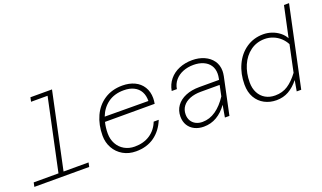

<svg xmlns="http://www.w3.org/2000/svg" viewBox="-74 -1178 2748 1638"><g transform="rotate(-20 1300.0 -359.0)"><path d="M27 -38H252L391 -692H241L249 -730H445L298 -38H525L517 0H19Z M715 -211Q715 -309 751 -387.5Q787 -466 856 -511Q925 -556 1019 -556Q1081 -556 1129 -533.5Q1177 -511 1204 -467.5Q1231 -424 1231 -365Q1231 -343 1226 -315H775Q763 -267 763 -214Q763 -161 786 -119Q809 -77 850 -53.5Q891 -30 943 -30Q1024 -30 1081.5 -68Q1139 -106 1166 -175H1212Q1176 -86 1107 -37Q1038 12 940 12Q874 12 823 -17.5Q772 -47 743.5 -98Q715 -149 715 -211ZM1184 -356Q1185 -405 1165.5 -440.5Q1146 -476 1108 -495Q1070 -514 1016 -514Q932 -514 874 -472.5Q816 -431 788 -358Z M1768 -109Q1727 -51 1673.5 -19.5Q1620 12 1555 12Q1509 12 1472.5 -6Q1436 -24 1415.5 -57.5Q1395 -91 1395 -137Q1395 -192 1424.5 -233Q1454 -274 1507.5 -296.5Q1561 -319 1633 -319H1812L1815 -335Q1819 -354 1819 -374Q1819 -418 1797.5 -449.5Q1776 -481 1737.5 -497.5Q1699 -514 1650 -514Q1597 -514 1553.5 -496.5Q1510 -479 1482 -446Q1454 -413 1447 -368H1400Q1410 -426 1445 -468.5Q1480 -511 1534 -533.5Q1588 -556 1653 -556Q1713 -556 1761.5 -534.5Q1810 -513 1838 -473.5Q1866 -434 1866 -380Q1866 -362 1861 -335L1790 0H1749ZM1558 -30Q1623 -30 1679.5 -69.5Q1736 -109 1782 -180L1802 -277H1631Q1574 -277 1531.5 -260Q1489 -243 1466 -212Q1443 -181 1443 -139Q1443 -105 1458 -80.5Q1473 -56 1499 -43Q1525 -30 1558 -30Z M2491 -450 2551 -730H2597L2442 0H2401L2418 -97Q2376 -44 2326.5 -16Q2277 12 2215 12Q2156 12 2107.5 -13.5Q2059 -39 2030.5 -88Q2002 -137 2002 -207Q2002 -304 2039 -384Q2076 -464 2143.5 -510Q2211 -556 2298 -556Q2337 -556 2375 -543Q2413 -530 2443.5 -506Q2474 -482 2491 -450ZM2218 -30Q2284 -30 2333.5 -62.5Q2383 -95 2430 -158L2481 -400Q2464 -433 2436 -459Q2408 -485 2371.5 -499.5Q2335 -514 2296 -514Q2222 -514 2166 -473Q2110 -432 2080 -362.5Q2050 -293 2050 -209Q2050 -155 2071 -114.5Q2092 -74 2130 -52Q2168 -30 2218 -30Z"/></g></svg>

Font: Azeret Mono Thin
Style: Italic
Weight: 100
Italic angle: -12°
Designer: Martin Vácha
Foundry: Displaay
Version: Version 1.000; Glyphs 3.0.3, build 3074